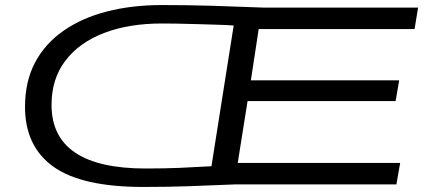

<svg xmlns="http://www.w3.org/2000/svg" viewBox="-20 -730 1687 760"><path d="M1549 0H909Q814 4 729.5 7Q645 10 547 10Q303 10 191 -70.5Q79 -151 79 -307Q79 -407 118.5 -482Q158 -557 231 -608Q304 -659 403 -684.5Q502 -710 621 -710Q724 -710 823.5 -707Q923 -704 1021 -700H1635L1621 -615H1004L973 -412H1560L1546 -330H960L921 -85H1564ZM817 -72 905 -629Q883 -631 844 -632Q805 -633 761 -634.5Q717 -636 679 -636.5Q641 -637 620 -637Q490 -637 392 -599.5Q294 -562 239 -490Q184 -418 184 -315Q184 -63 557 -63Q629 -63 689.5 -65.5Q750 -68 817 -72Z"/></svg>

Font: Georama ExtraExtended
Style: Italic
Weight: 400
Width: 8
Italic angle: -9°
Designer: Jean-Baptiste Levee
Foundry: Production Type
Version: Version 1.000